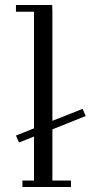

<svg xmlns="http://www.w3.org/2000/svg" viewBox="-20 -749 405 769"><path d="M43.9 -206.1 116.2 -234.9V-702.1H43.9V-729H189L189.9 -702.1V-265.1L311 -313L323.2 -284.2L189.9 -231V-25.9H264.2V0H69.8V-25.9H116.2V-202.1L56.2 -178.2Z"/></svg>

Font: Dehuti
Style: Book
Weight: 400
Version: Version 1.2